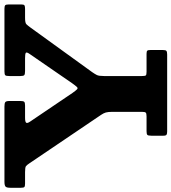

<svg xmlns="http://www.w3.org/2000/svg" viewBox="22 -818 790 885"><g transform="rotate(-90 417.5 -375.0)"><path d="M235 -17.5Q235 -5.8 239.5 -2.9Q244 0 254.5 0H609Q621.5 0 625.8 -3.4Q630 -6.8 630 -19.7V-76.8Q630 -88.3 626.9 -91.6Q623.8 -95 612.3 -95H530Q515.5 -95 512.8 -98.6Q510 -102.3 510 -116.8V-291.2Q510 -314.5 514.6 -323.9Q519.3 -333.2 528 -345.7L733.5 -630Q743 -643 749 -649Q755 -655 778.8 -655H819.3Q831.5 -655 835.8 -657.7Q840 -660.5 840 -672.2V-730.3Q840 -743.3 836 -746.6Q832 -750 819.8 -750H531.5Q517 -750 513.5 -746Q510 -742 510 -727V-676.7Q510 -662.2 514.3 -658.6Q518.5 -655 533.5 -655H591.8Q612.5 -655 617.1 -651.4Q621.8 -647.7 610.5 -632L476.8 -438Q465.5 -422.3 459.9 -416.3Q454.3 -410.3 448.9 -415.3Q443.5 -420.3 432 -436.5L299.8 -632Q291 -645 295 -650Q299 -655 318.3 -655H374Q387.8 -655 391.4 -659.1Q395 -663.2 395 -677.2V-726.5Q395 -742.5 389.6 -746.2Q384.3 -750 369.3 -750H22.8Q6.5 -750 0.7 -745.2Q-5 -740.5 -5 -723V-674.2Q-5 -661.7 -1.6 -658.4Q1.7 -655 14.2 -655H67.2Q88.7 -655 94.4 -650.9Q100 -646.7 108 -634.5L331 -304.7Q339 -293 342 -282.6Q345 -272.2 345 -250.7V-116.8Q345 -102.8 341.5 -98.9Q338 -95 324 -95H256Q242.7 -95 238.9 -91.4Q235 -87.8 235 -73.5Z"/></g></svg>

Font: Besley
Style: Regular
Weight: 400
Designer: Owen Earl
Foundry: indestructible type*
Version: Version 4.000